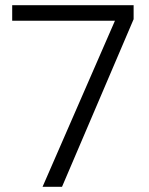

<svg xmlns="http://www.w3.org/2000/svg" viewBox="-20 -720 575 740"><path d="M144 0 423 -640H27V-700H495V-646L219 0Z"/></svg>

Font: DM Sans 18pt Light
Style: Regular
Weight: 300
Designer: Colophon Foundry, Jonny Pinhorn
Foundry: Colophon Foundry
Version: Version 4.004;gftools[0.9.30]